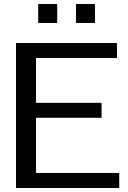

<svg xmlns="http://www.w3.org/2000/svg" viewBox="-20 -940 640 960"><path d="M455.1 -825.2H359.9V-919.9H455.1ZM266.1 -825.2H170.9V-919.9H266.1ZM576.2 0H60.1V-725.1H564.9V-649.9H160.2V-425.8H487.8V-351.1H160.2V-75.2H576.2Z"/></svg>

Font: Aurulent Sans Mono
Style: Regular
Weight: 400
Monospace: yes
Version: Version 2007.05.04